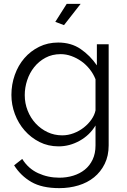

<svg xmlns="http://www.w3.org/2000/svg" viewBox="-20 -750 657 993"><path d="M311 -620 266 -637 325 -730H397ZM283 7Q229 7 184.5 -15.5Q140 -38 107.5 -75Q75 -112 57 -160Q39 -208 39 -259Q39 -313 56.5 -362.5Q74 -412 106 -449Q138 -486 182.5 -508Q227 -530 281 -530Q348 -530 397 -496.5Q446 -463 481 -412V-521H542V2Q542 56 521.5 97.5Q501 139 466.5 167Q432 195 385.5 209Q339 223 287 223Q197 223 142 191Q87 159 53 105L95 72Q126 122 177 145.5Q228 169 287 169Q325 169 359 158.5Q393 148 418.5 127.5Q444 107 459 75.5Q474 44 474 2V-101Q444 -51 392 -22Q340 7 283 7ZM302 -50Q332 -50 361 -61Q390 -72 413.5 -90.5Q437 -109 453 -132Q469 -155 474 -179V-340Q463 -368 444 -392Q425 -416 401 -433Q377 -450 349.5 -460Q322 -470 294 -470Q250 -470 215.5 -451.5Q181 -433 157 -403Q133 -373 120.5 -335Q108 -297 108 -258Q108 -216 123 -178Q138 -140 164.5 -111.5Q191 -83 226 -66.5Q261 -50 302 -50Z"/></svg>

Font: Oxford Sans
Style: Regular
Weight: 400
Designer: Matt McInerney, Pablo Impallari, Rodrigo Fuenzalida
Foundry: Matt McInerney, Pablo Impallari, Rodrigo Fuenzalida
Version: Version 3.000g; ttfautohint (v1.5) -l 8 -r 28 -G 28 -x 14 -D